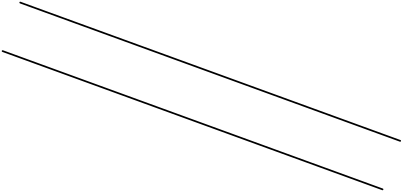

<svg xmlns="http://www.w3.org/2000/svg" viewBox="13 -1750 6946 3311"><g transform="rotate(20 3486.0 -95.0)"><path d="M0 -555Q110 -555 220.5 -555Q331 -555 441 -555Q456 -555 456 -540Q456 -525 441 -525Q331 -525 220.5 -525Q110 -525 0 -525Q-15 -525 -15 -540Q-15 -555 0 -555ZM0 335Q110 335 220.5 335Q331 335 441 335Q456 335 456 350Q456 365 441 365Q331 365 220.5 365Q110 365 0 365Q-15 365 -15 350Q-15 335 0 335Z M441 -555Q581 -555 721 -555Q861 -555 1001 -555Q1016 -555 1016 -540Q1016 -525 1001 -525Q861 -525 721 -525Q581 -525 441 -525Q426 -525 426 -540Q426 -555 441 -555ZM441 335Q581 335 721 335Q861 335 1001 335Q1016 335 1016 350Q1016 365 1001 365Q861 365 721 365Q581 365 441 365Q426 365 426 350Q426 335 441 335Z M1001 -555Q1094 -555 1187.5 -555Q1281 -555 1375 -555Q1390 -555 1390 -540Q1390 -525 1375 -525Q1281 -525 1187.5 -525Q1094 -525 1001 -525Q986 -525 986 -540Q986 -555 1001 -555ZM1001 335Q1094 335 1187.5 335Q1281 335 1375 335Q1390 335 1390 350Q1390 365 1375 365Q1281 365 1187.5 365Q1094 365 1001 365Q986 365 986 350Q986 335 1001 335Z M1375 -555Q1452 -555 1529.5 -555Q1607 -555 1684 -555Q1699 -555 1699 -540Q1699 -525 1684 -525Q1607 -525 1529.5 -525Q1452 -525 1375 -525Q1360 -525 1360 -540Q1360 -555 1375 -555ZM1375 335Q1452 335 1529.5 335Q1607 335 1684 335Q1699 335 1699 350Q1699 365 1684 365Q1607 365 1529.5 365Q1452 365 1375 365Q1360 365 1360 350Q1360 335 1375 335Z M1684 -555Q1801 -555 1918 -555Q2035 -555 2152 -555Q2167 -555 2167 -540Q2167 -525 2152 -525Q2035 -525 1918 -525Q1801 -525 1684 -525Q1669 -525 1669 -540Q1669 -555 1684 -555ZM1684 335Q1801 335 1918 335Q2035 335 2152 335Q2167 335 2167 350Q2167 365 2152 365Q2035 365 1918 365Q1801 365 1684 365Q1669 365 1669 350Q1669 335 1684 335Z M2152 -555Q2316 -555 2480.5 -555Q2645 -555 2810 -555Q2825 -555 2825 -540Q2825 -525 2810 -525Q2645 -525 2480.5 -525Q2316 -525 2152 -525Q2137 -525 2137 -540Q2137 -555 2152 -555ZM2152 335Q2316 335 2480.5 335Q2645 335 2810 335Q2825 335 2825 350Q2825 365 2810 365Q2645 365 2480.5 365Q2316 365 2152 365Q2137 365 2137 350Q2137 335 2152 335Z M2810 -555Q2927 -555 3044 -555Q3161 -555 3278 -555Q3293 -555 3293 -540Q3293 -525 3278 -525Q3161 -525 3044 -525Q2927 -525 2810 -525Q2795 -525 2795 -540Q2795 -555 2810 -555ZM2810 335Q2927 335 3044 335Q3161 335 3278 335Q3293 335 3293 350Q3293 365 3278 365Q3161 365 3044 365Q2927 365 2810 365Q2795 365 2795 350Q2795 335 2810 335Z M3278 -555Q3355 -555 3432.5 -555Q3510 -555 3587 -555Q3602 -555 3602 -540Q3602 -525 3587 -525Q3510 -525 3432.5 -525Q3355 -525 3278 -525Q3263 -525 3263 -540Q3263 -555 3278 -555ZM3278 335Q3355 335 3432.5 335Q3510 335 3587 335Q3602 335 3602 350Q3602 365 3587 365Q3510 365 3432.5 365Q3355 365 3278 365Q3263 365 3263 350Q3263 335 3278 335Z M3587 -555Q3680 -555 3773.5 -555Q3867 -555 3961 -555Q3976 -555 3976 -540Q3976 -525 3961 -525Q3867 -525 3773.5 -525Q3680 -525 3587 -525Q3572 -525 3572 -540Q3572 -555 3587 -555ZM3587 335Q3680 335 3773.5 335Q3867 335 3961 335Q3976 335 3976 350Q3976 365 3961 365Q3867 365 3773.5 365Q3680 365 3587 365Q3572 365 3572 350Q3572 335 3587 335Z M3961 -555Q4102 -555 4243.5 -555Q4385 -555 4526 -555Q4541 -555 4541 -540Q4541 -525 4526 -525Q4385 -525 4243.5 -525Q4102 -525 3961 -525Q3946 -525 3946 -540Q3946 -555 3961 -555ZM3961 335Q4102 335 4243.5 335Q4385 335 4526 335Q4541 335 4541 350Q4541 365 4526 365Q4385 365 4243.5 365Q4102 365 3961 365Q3946 365 3946 350Q3946 335 3961 335Z M4526 -555Q4630 -555 4734 -555Q4838 -555 4942 -555Q4957 -555 4957 -540Q4957 -525 4942 -525Q4838 -525 4734 -525Q4630 -525 4526 -525Q4511 -525 4511 -540Q4511 -555 4526 -555ZM4526 335Q4630 335 4734 335Q4838 335 4942 335Q4957 335 4957 350Q4957 365 4942 365Q4838 365 4734 365Q4630 365 4526 365Q4511 365 4511 350Q4511 335 4526 335Z M4942 -555Q5033 -555 5123.5 -555Q5214 -555 5305 -555Q5320 -555 5320 -540Q5320 -525 5305 -525Q5214 -525 5123.5 -525Q5033 -525 4942 -525Q4927 -525 4927 -540Q4927 -555 4942 -555ZM4942 335Q5033 335 5123.5 335Q5214 335 5305 335Q5320 335 5320 350Q5320 365 5305 365Q5214 365 5123.5 365Q5033 365 4942 365Q4927 365 4927 350Q4927 335 4942 335Z M5305 -555Q5438 -555 5570.5 -555Q5703 -555 5836 -555Q5851 -555 5851 -540Q5851 -525 5836 -525Q5703 -525 5570.5 -525Q5438 -525 5305 -525Q5290 -525 5290 -540Q5290 -555 5305 -555ZM5305 335Q5438 335 5570.5 335Q5703 335 5836 335Q5851 335 5851 350Q5851 365 5836 365Q5703 365 5570.5 365Q5438 365 5305 365Q5290 365 5290 350Q5290 335 5305 335Z M5836 -555Q5969 -555 6102 -555Q6235 -555 6368 -555Q6383 -555 6383 -540Q6383 -525 6368 -525Q6235 -525 6102 -525Q5969 -525 5836 -525Q5821 -525 5821 -540Q5821 -555 5836 -555ZM5836 335Q5969 335 6102 335Q6235 335 6368 335Q6383 335 6383 350Q6383 365 6368 365Q6235 365 6102 365Q5969 365 5836 365Q5821 365 5821 350Q5821 335 5836 335Z M6368 -555Q6459 -555 6549.5 -555Q6640 -555 6731 -555Q6746 -555 6746 -540Q6746 -525 6731 -525Q6640 -525 6549.5 -525Q6459 -525 6368 -525Q6353 -525 6353 -540Q6353 -555 6368 -555ZM6368 335Q6459 335 6549.5 335Q6640 335 6731 335Q6746 335 6746 350Q6746 365 6731 365Q6640 365 6549.5 365Q6459 365 6368 365Q6353 365 6353 350Q6353 335 6368 335Z M6731 -555Q6791 -555 6851.5 -555Q6912 -555 6972 -555Q6987 -555 6987 -540Q6987 -525 6972 -525Q6912 -525 6851.5 -525Q6791 -525 6731 -525Q6716 -525 6716 -540Q6716 -555 6731 -555ZM6731 335Q6791 335 6851.5 335Q6912 335 6972 335Q6987 335 6987 350Q6987 365 6972 365Q6912 365 6851.5 365Q6791 365 6731 365Q6716 365 6716 350Q6716 335 6731 335Z"/></g></svg>

Font: FRB American Cursive Just Guidelines
Style: Italic
Weight: 400
Italic angle: -25°
Version: Version 2.0;Modular Font Editor K font №1